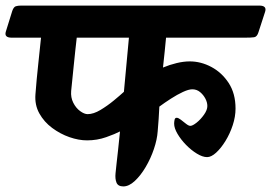

<svg xmlns="http://www.w3.org/2000/svg" viewBox="-76 -645 972 688"><path d="M-55 -532 -32 -606Q-27 -620 -19.5 -622.5Q-12 -625 0 -625H853Q881 -625 874 -603L850 -529Q845 -513 834.5 -511.5Q824 -510 801 -510H519Q517 -486 514 -459Q511 -432 508 -403Q532 -413 557 -419Q582 -425 604 -425Q644 -425 681.5 -405Q719 -385 743.5 -347.5Q768 -310 768 -256Q768 -227 758 -196.5Q748 -166 732 -140Q716 -114 698.5 -98Q681 -82 666 -82Q650 -82 629.5 -94.5Q609 -107 590.5 -126Q572 -145 560 -165.5Q548 -186 548 -202Q548 -208 549.5 -215.5Q551 -223 557 -223Q563 -223 572 -216Q581 -209 590.5 -201.5Q600 -194 606 -194Q614 -194 628.5 -205.5Q643 -217 655 -234Q667 -251 667 -265Q667 -278 660 -291.5Q653 -305 641 -315Q629 -325 613 -325Q600 -325 579.5 -315.5Q559 -306 536.5 -291.5Q514 -277 495 -263Q494 -241 492.5 -219Q491 -197 489 -174Q487 -145 475.5 -111Q464 -77 446 -46.5Q428 -16 407 3.5Q386 23 366 23Q347 23 341.5 9.5Q336 -4 338 -24Q340 -44 342 -62Q344 -78 347 -106.5Q350 -135 354 -174Q337 -165 304.5 -153.5Q272 -142 236 -142Q206 -142 173 -153.5Q140 -165 111 -186.5Q82 -208 65 -238.5Q48 -269 51 -307Q55 -360 61 -415Q67 -470 71 -510H-34Q-62 -510 -55 -532ZM179 -319Q177 -296 186.5 -277Q196 -258 211 -247Q226 -236 238 -236Q259 -236 284 -251Q309 -266 332 -285Q355 -304 368 -316L386 -510H199Q197 -493 194 -465.5Q191 -438 188 -408Q185 -378 182.5 -353.5Q180 -329 179 -319Z"/></svg>

Font: Alkatra
Style: Bold
Weight: 700
Designer: Suman Bhandary
Version: Version 1.100;gftools[0.9.22]